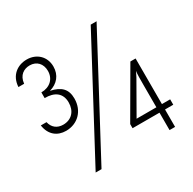

<svg xmlns="http://www.w3.org/2000/svg" viewBox="-159 -886 1053 1050"><g transform="rotate(-30 367.0 -361.5)"><path d="M130 -278C202 -278 257 -330 257 -409C257 -467 228 -498 162 -512C213 -526 245 -564 245 -618C245 -681 199 -724 137 -724C80 -724 27 -689 23 -616H59C64 -668 99 -688 135 -688C178 -688 207 -658 207 -612C207 -562 171 -528 117 -528V-492C178 -493 219 -466 219 -406C219 -352 186 -315 133 -315C94 -315 68 -337 60 -373H24C33 -310 75 -278 130 -278ZM155 0H192L573 -714H536ZM621 1H656V-109H708V-143H656V-431H623L451 -135V-109H621ZM496 -143 608 -339 624 -371C621 -353 621 -323 621 -282V-143Z"/></g></svg>

Font: Kathrein 37 Thin Condensed
Style: Regular
Weight: 250
Width: 3
Designer: Lazydogs Typefoundry, based on Open Sans by Ascender Corporation
Foundry: Lazydogs Typefoundry
Version: Version 1.003;PS 001.003;hotconv 1.0.88;makeotf.lib2.5.64775